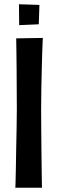

<svg xmlns="http://www.w3.org/2000/svg" viewBox="-20 -881 272 901"><path d="M56 -701 181 -703Q181 -703 180 -683.5Q179 -664 178 -631.5Q177 -599 176 -556Q175 -513 174 -465.5Q173 -418 173 -371Q173 -323 173.5 -271.5Q174 -220 174.5 -172Q175 -124 175.5 -85Q176 -46 176.5 -23Q177 0 177 0H52Q52 0 53 -26Q54 -52 54.5 -93.5Q55 -135 56 -184Q57 -233 58 -281.5Q59 -330 59 -369Q59 -410 58.5 -457.5Q58 -505 58 -552Q58 -599 57 -638.5Q56 -678 56 -701ZM70 -763 69 -861 165 -858 162 -767Z"/></svg>

Font: Truculenta
Style: Bold
Weight: 700
Designer: Ivan Castro, Eva Sanz & Omnibus-Type Team
Foundry: Omnibus-Type
Version: Version 1.002